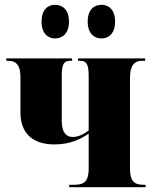

<svg xmlns="http://www.w3.org/2000/svg" viewBox="-20 -779 638 799"><path d="M403 -619C430 -619 459 -638 459 -689C459 -741 430 -759 403 -759C373 -759 345 -741 345 -689C345 -638 373 -619 403 -619ZM209 -619C238 -619 267 -638 267 -689C267 -741 238 -759 209 -759C181 -759 153 -741 153 -689C153 -638 181 -619 209 -619ZM268 0H586V-10H578C538 -10 521 -26 521 -77V-456C521 -507 540 -526 570 -526H584V-536H305V-526H313C339 -526 349 -514 349 -462V-236C326 -219 305 -209 283 -209C256 -209 237 -227 237 -275V-464C237 -513 246 -526 273 -526H280V-536H6V-526H14C51 -526 65 -503 65 -458V-312C65 -225 115 -178 207 -178C277 -178 319 -203 349 -223V-77C349 -18 325 -10 286 -10H268Z"/></svg>

Font: Noto Serif Display Condensed Black
Style: Regular
Weight: 900
Width: 3
Designer: Monotype Design Team
Foundry: Monotype Imaging Inc.
Version: Version 2.009